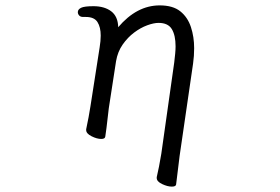

<svg xmlns="http://www.w3.org/2000/svg" viewBox="-20 -506 1040 713"><path d="M634 179Q633 187 618 187Q602 187 582 177.5Q562 168 562 155V152Q566 135 570.5 112.5Q575 90 579 65L627 -274Q629 -291 630.5 -306Q632 -321 632 -334Q632 -375 618 -398Q604 -421 569 -421Q551 -421 526.5 -412Q502 -403 478 -385Q454 -367 435.5 -340.5Q417 -314 411 -279L384 -104Q383 -95 380.5 -74Q378 -53 375.5 -31.5Q373 -10 371 1Q370 10 356 10Q340 10 320 0Q300 -10 300 -23V-26Q304 -44 309 -71Q314 -98 316 -112L350 -330Q352 -342 353 -353Q354 -364 354 -374Q354 -405 342 -424Q330 -443 299 -443H289Q279 -443 274 -448.5Q269 -454 269 -461Q269 -471 281 -477Q293 -483 327 -483Q368 -483 393 -464Q418 -445 419 -405Q488 -486 573 -486Q622 -486 649.5 -464Q677 -442 689 -405.5Q701 -369 701 -327Q701 -313 700 -298.5Q699 -284 697 -270L647 73Z"/></svg>

Font: Moon Stars Kai HW
Style: Regular
Weight: 400
Designer: GuiWonder
Version: Version 1.101